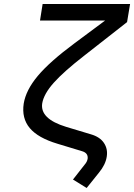

<svg xmlns="http://www.w3.org/2000/svg" viewBox="-20 -750 667 955"><path d="M411 185 343 143 401 69Q408 61 411.5 53.5Q415 46 416 39Q419 11 388 2L266 -35Q169 -64 128 -113Q87 -162 98 -235Q109 -302 168 -372.5Q227 -443 351 -535L503 -648H179L192 -730H627L612 -640L400 -474Q297 -394 247.5 -338.5Q198 -283 190 -236Q178 -159 309 -119L432 -82Q477 -69 497 -39Q517 -9 511 29Q505 69 472 109Z"/></svg>

Font: JetBrains Mono NL
Style: Italic
Weight: 400
Italic angle: -9°
Monospace: yes
Designer: Philipp Nurullin, Konstantin Bulenkov
Foundry: JetBrains
Version: Version 2.305; ttfautohint (v1.8.4.7-5d5b)